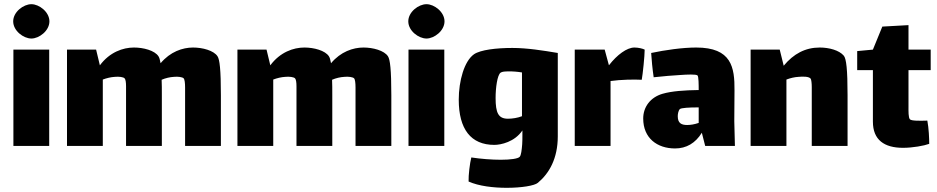

<svg xmlns="http://www.w3.org/2000/svg" viewBox="-20 -697 4475 917"><path d="M130 -513C167 -513 216 -550 216 -595C216 -640 167 -677 130 -677C92 -677 43 -640 43 -595C43 -550 92 -513 130 -513ZM44 0H215V-460H44Z M1019 -428C1001 -456 947 -470 902 -470C852 -470 793 -450 747 -395C744 -412 741 -422 737 -428C719 -456 665 -470 620 -470C567 -470 504 -448 457 -385L439 -460H300V0H471V-317C489 -324 510 -329 529 -330C548 -332 569 -329 575 -323C580 -318 582 -303 582 -285V-225V0H753V-242C753 -271 753 -295 752 -316C770 -324 792 -329 811 -330C830 -332 851 -329 857 -323C862 -318 864 -300 864 -279V-225V0H1035V-242C1035 -365 1029 -413 1019 -428Z M1833 -428C1815 -456 1761 -470 1716 -470C1666 -470 1607 -450 1561 -395C1558 -412 1555 -422 1551 -428C1533 -456 1479 -470 1434 -470C1381 -470 1318 -448 1271 -385L1253 -460H1114V0H1285V-317C1303 -324 1324 -329 1343 -330C1362 -332 1383 -329 1389 -323C1394 -318 1396 -303 1396 -285V-225V0H1567V-242C1567 -271 1567 -295 1566 -316C1584 -324 1606 -329 1625 -330C1644 -332 1665 -329 1671 -323C1676 -318 1678 -300 1678 -279V-225V0H1849V-242C1849 -365 1843 -413 1833 -428Z M2017 -513C2054 -513 2103 -550 2103 -595C2103 -640 2054 -677 2017 -677C1979 -677 1930 -640 1930 -595C1930 -550 1979 -513 2017 -513ZM1931 0H2102V-460H1931Z M2427 -468C2350 -468 2275 -459 2244 -438C2197 -405 2171 -310 2171 -221C2171 -80 2229 -5 2341 -5C2372 -5 2438 -19 2475 -74V-49C2475 -36 2475 -22 2474 -8C2472 18 2469 45 2462 52C2454 61 2418 66 2372 66C2329 66 2277 62 2231 55C2224 82 2217 140 2218 170C2267 192 2337 200 2400 200C2470 200 2533 190 2549 176C2603 131 2644 60 2644 -46V-444C2573 -456 2497 -468 2427 -468ZM2406 -130C2360 -130 2347 -158 2347 -229C2347 -277 2355 -339 2371 -350C2378 -355 2392 -356 2410 -356C2419 -356 2430 -356 2440 -355C2451 -354 2462 -353 2473 -351V-142C2453 -134 2427 -130 2406 -130Z M3010 -470C2974 -470 2927 -435 2889 -386H2888L2868 -460H2725V0H2896V-310C2945 -317 3009 -318 3045 -316C3050 -343 3059 -430 3059 -460C3050 -465 3028 -470 3010 -470Z M3490 0 3487 -118 3488 -265C3489 -376 3474 -470 3305 -470C3240 -470 3156 -458 3090 -444C3092 -412 3096 -368 3102 -328C3150 -333 3193 -337 3232 -339C3261 -341 3303 -343 3311 -337C3317 -333 3317 -291 3317 -267C3248 -266 3189 -262 3144 -249C3086 -232 3052 -186 3052 -131C3052 -37 3119 12 3204 12C3258 12 3301 -13 3332 -63L3348 0ZM3262 -100C3234 -100 3217 -109 3217 -142C3217 -153 3220 -169 3227 -176C3233 -182 3275 -184 3309 -184H3317V-110C3297 -103 3278 -100 3262 -100Z M4010 -431C3988 -457 3940 -470 3895 -470C3826 -470 3770 -440 3723 -383L3704 -460H3565V0H3736V-317C3754 -324 3775 -329 3794 -330C3816 -332 3844 -332 3852 -321C3855 -316 3857 -299 3857 -281V-240V0H4028V-242C4028 -365 4022 -417 4010 -431Z M4319 -362H4425V-460H4319V-577L4194 -570L4149 -460L4074 -453V-362H4149V-116C4149 -29 4203 9 4293 9C4339 9 4394 -1 4418 -10C4418 -36 4416 -84 4409 -121C4376 -120 4334 -119 4326 -127C4318 -135 4319 -167 4319 -189Z"/></svg>

Font: FilmFarsi Display
Style: Regular
Weight: 400
Designer: Borna Izadpanah
Foundry: Borna Izadpanah
Version: Version 1.000;PS 001.000;hotconv 1.0.88;makeotf.lib2.5.64775